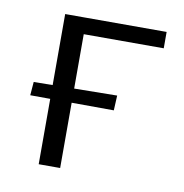

<svg xmlns="http://www.w3.org/2000/svg" viewBox="-56 -467 498 520"><g transform="rotate(10 193.0 -206.5)"><path d="M83 0V-413H142V0ZM113 -368V-413H362V-368ZM258 -179 28 -180 31 -217 260 -220Z"/></g></svg>

Font: Ysabeau Office Light
Style: Regular
Weight: 300
Designer: Christian Thalmann (Catharsis Fonts)
Version: Version 2.001;gftools[0.9.30]; featfreeze: tnum,lnum,ss02